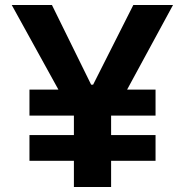

<svg xmlns="http://www.w3.org/2000/svg" viewBox="-20 -749 740 769"><path d="M276 0V-105H98V-208H276V-286H98V-390H214L27 -729H188L345 -410H353L514 -729H673L489 -390H603V-286H425V-208H603V-105H425V0Z"/></svg>

Font: Mona Sans ExtraLight
Style: Bold
Weight: 700
Version: Version 2.000